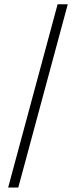

<svg xmlns="http://www.w3.org/2000/svg" viewBox="-20 -760 351 887"><path d="M64.5 106.4H17.6L246.1 -740.2H293Z"/></svg>

Font: Pretendard JP ExtraLight
Style: Regular
Weight: 200
Designer: Base glyphs from Inter by Rasmus Andersson; Hangeul glyphs from Noto Sans CJK(Source Han Sans) by Jang Soo-young and Kan
Foundry: Kil Hyung-jin
Version: Version 1.309